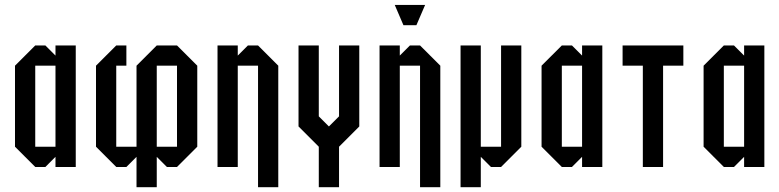

<svg xmlns="http://www.w3.org/2000/svg" viewBox="-20 -687 3207 790"><path d="M208.3 -41.7 166.7 0H125L41.7 -83.3V-416.7L125 -500H166.7L208.3 -458.3V-500H291.7V0H208.3ZM208.3 -416.7H125V-83.3H208.3Z M625 -83.3H708.3V-416.7H625ZM625 -500H708.3L791.7 -416.7V-83.3L708.3 0H666.7L625 -41.7V83.3H541.7V-41.7L500 0H458.3L375 -83.3V-416.7L458.3 -500H500V-416.7H458.3V-83.3H541.7V-416.7Z M958.3 0H875V-500H958.3V-458.3L1000 -500H1041.7L1125 -416.7V83.3H1041.7V-416.7H958.3Z M1375 83.3H1291.7V-83.3L1208.3 -166.7V-500H1291.7V-208.3L1333.3 -166.7L1375 -208.3V-500H1458.3V-166.7L1375 -83.3Z M1625 0H1541.7V-500H1625V-458.3L1666.7 -500H1708.3L1791.7 -416.7V83.3H1708.3V-416.7H1625ZM1640 -583.3 1604.2 -666.7H1729.2L1693.3 -583.3Z M1958.3 -83.3H2041.7V-500H2125V-83.3L2041.7 0H2000L1958.3 -41.7V83.3H1875V-500H1958.3Z M2375 -41.7 2333.3 0H2291.7L2208.3 -83.3V-416.7L2291.7 -500H2333.3L2375 -458.3V-500H2458.3V0H2375ZM2375 -416.7H2291.7V-83.3H2375Z M2708.3 0H2625V-416.7H2541.7V-500H2791.7V-416.7H2708.3Z M3041.7 -41.7 3000 0H2958.3L2875 -83.3V-416.7L2958.3 -500H3000L3041.7 -458.3V-500H3125V0H3041.7ZM3041.7 -416.7H2958.3V-83.3H3041.7Z"/></svg>

Font: Yulong
Style: Regular
Weight: 400
Designer: GGBotNet
Foundry: f0n7.com
Version: 1.00